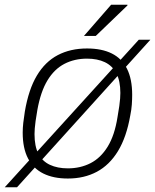

<svg xmlns="http://www.w3.org/2000/svg" viewBox="-60 -743 656 812"><path d="M227 12Q166 12 123.5 -9Q81 -30 58.5 -73Q36 -116 36 -182Q36 -202 38.5 -224Q41 -246 45 -271Q61 -365 96 -423.5Q131 -482 184.5 -510Q238 -538 308 -538Q370 -538 412.5 -517Q455 -496 477 -452.5Q499 -409 499 -342Q499 -323 497.5 -301Q496 -279 491 -255Q475 -163 439 -104Q403 -45 349.5 -16.5Q296 12 227 12ZM227 -31Q280 -31 323 -53Q366 -75 395.5 -123Q425 -171 437 -248Q442 -276 444.5 -294.5Q447 -313 448 -326Q449 -339 449 -350Q449 -401 432 -433Q415 -465 383.5 -480Q352 -495 308 -495Q255 -495 212.5 -473Q170 -451 141 -403.5Q112 -356 98 -278Q93 -250 90.5 -231Q88 -212 87 -199.5Q86 -187 86 -176Q86 -124 102.5 -92.5Q119 -61 151 -46Q183 -31 227 -31ZM-40 49 527 -575H576L12 49ZM295 -591 410 -723H479V-720L345 -591Z"/></svg>

Font: Archivo SemiBold Thin
Style: Italic
Weight: 250
Italic angle: -10°
Version: Version 2.001